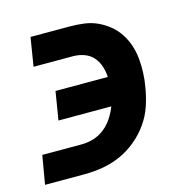

<svg xmlns="http://www.w3.org/2000/svg" viewBox="-83 -600 667 681"><g transform="rotate(-15 250.0 -260.0)"><path d="M1 0 19 -105H163Q185 -105 207 -111.5Q229 -118 247.5 -132.5Q266 -147 279 -167Q292 -187 300 -208H106L123 -312H315Q314 -333 307.5 -352.5Q301 -372 288 -386.5Q275 -401 255.5 -408Q236 -415 214 -415H70L87 -520H232Q258 -520 284 -516.5Q310 -513 332.5 -502.5Q355 -492 374 -476.5Q393 -461 406.5 -440.5Q420 -420 428 -396Q436 -372 438.5 -346.5Q441 -321 440 -294.5Q439 -268 434 -241Q429 -209 418 -176Q407 -143 386.5 -114Q366 -85 338 -62Q310 -39 278 -25Q246 -11 212.5 -5.5Q179 0 146 0Z"/></g></svg>

Font: Iosevka SS04 Extrabold
Style: Italic
Weight: 800
Italic angle: -9°
Monospace: yes
Designer: Belleve Invis
Foundry: Belleve Invis
Version: Version 19.0.0; ttfautohint (v1.8.4)